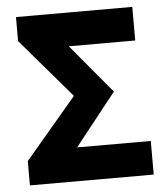

<svg xmlns="http://www.w3.org/2000/svg" viewBox="-49 -695 649 740"><g transform="rotate(-5 275.5 -325.5)"><path d="M37 0H516V-130H231L391 -332L233 -521H490V-651H40V-558L236 -329L37 -94Z"/></g></svg>

Font: DAIFUKU Sans
Style: Bold
Weight: 700
Designer: Original font ‘Source Han Sans JP’ : Paul D. Hunt
Foundry: Daifuku
Version: Version 1.000